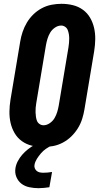

<svg xmlns="http://www.w3.org/2000/svg" viewBox="-20 -763 540 1007"><path d="M207 8Q176 8 147 1Q118 -6 94.5 -23Q71 -40 56.5 -65Q42 -90 35.5 -118.5Q29 -147 29.5 -178Q30 -209 35 -240L86 -545Q90 -570 98.5 -595.5Q107 -621 121 -644.5Q135 -668 155 -687.5Q175 -707 199.5 -720Q224 -733 250.5 -738Q277 -743 302 -743Q333 -743 362 -736Q391 -729 414.5 -712Q438 -695 452.5 -670Q467 -645 473.5 -616.5Q480 -588 479.5 -557Q479 -526 474 -495L423 -190Q419 -165 411 -139.5Q403 -114 388.5 -90.5Q374 -67 354 -47.5Q334 -28 309.5 -15Q285 -2 258.5 3Q232 8 207 8ZM208 -106Q225 -106 241 -117Q257 -128 266 -143.5Q275 -159 280 -175.5Q285 -192 288 -209L339 -514Q341 -526 342 -538Q343 -550 343 -561.5Q343 -573 341 -584.5Q339 -596 335 -606Q331 -616 321.5 -622.5Q312 -629 301 -629Q284 -629 268 -618Q252 -607 243 -591.5Q234 -576 229 -559.5Q224 -543 221 -526L170 -221Q168 -209 167 -197Q166 -185 166.5 -173.5Q167 -162 168.5 -150.5Q170 -139 174 -129Q178 -119 187.5 -112.5Q197 -106 208 -106ZM182 224Q158 224 134 219Q110 214 92.5 200.5Q75 187 66 165.5Q57 144 61 119Q64 100 73.5 82Q83 64 96.5 48.5Q110 33 126.5 20Q143 7 161 -3L171 -8H253L252 0Q236 7 221 17.5Q206 28 194.5 41.5Q183 55 173.5 70Q164 85 161 101Q159 111 162.5 119.5Q166 128 172.5 133.5Q179 139 188 141Q197 143 207 143Q218 143 229.5 142Q241 141 253 139L239 219Q225 221 210.5 222.5Q196 224 182 224Z"/></svg>

Font: Iosevka Curly Slab Heavy
Style: Italic
Weight: 900
Italic angle: -9°
Monospace: yes
Designer: Belleve Invis
Foundry: Belleve Invis
Version: Version 22.1.2; ttfautohint (v1.8.4)